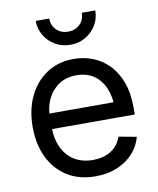

<svg xmlns="http://www.w3.org/2000/svg" viewBox="-85 -817 737 894"><g transform="rotate(-10 283.5 -369.5)"><path d="M295.9 11.7Q217.8 11.7 161.9 -23.2Q106 -58.1 75.7 -120.4Q45.4 -182.6 45.4 -264.6Q45.4 -346.7 75.7 -409.7Q106 -472.7 160.4 -508.5Q214.8 -544.4 287.1 -544.4Q334 -544.4 376.5 -528.3Q418.9 -512.2 452.1 -478.8Q485.4 -445.3 504.6 -394Q523.9 -342.8 523.9 -272V-240.2H100.1V-313.5H476.6L437.5 -286.6Q437.5 -340.3 419.9 -381.1Q402.3 -421.9 368.9 -444.6Q335.4 -467.3 287.1 -467.3Q238.8 -467.3 204.1 -444.1Q169.4 -420.9 150.9 -382.1Q132.3 -343.3 132.3 -296.4V-251.5Q132.3 -193.4 152.3 -151.6Q172.4 -109.9 209.2 -87.6Q246.1 -65.4 296.4 -65.4Q330.1 -65.4 356.9 -75.4Q383.8 -85.4 402.6 -104.7Q421.4 -124 430.7 -151.9L515.1 -136.2Q503.4 -92.3 472.9 -59.1Q442.4 -25.9 397.2 -7.1Q352.1 11.7 295.9 11.7ZM286.1 -611.8Q246.6 -611.8 214.8 -630.1Q183.1 -648.4 164.1 -679.9Q145 -711.4 145 -749.5H209Q209 -716.3 230.7 -695.1Q252.4 -673.8 286.1 -673.8Q319.8 -673.8 341.3 -695.1Q362.8 -716.3 362.8 -749.5H426.8Q426.8 -711.4 408 -680.2Q389.2 -648.9 357.4 -630.4Q325.7 -611.8 286.1 -611.8Z"/></g></svg>

Font: Inter 20pt
Style: Regular
Weight: 400
Version: Version 4.001;git-66647c0bb